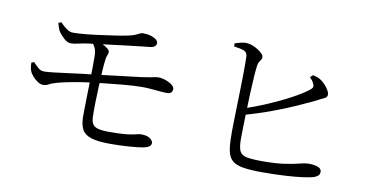

<svg xmlns="http://www.w3.org/2000/svg" viewBox="-70 -915 2139 1092"><g transform="rotate(10 1000.0 -369.5)"><path d="M610 -24Q540 -24 501.5 -36Q463 -48 448 -74.5Q433 -101 432 -146Q432 -167 432.5 -203.5Q433 -240 434 -282.5Q435 -325 436 -367.5Q437 -410 437 -443.5Q437 -477 437 -494Q437 -527 429.5 -544.5Q422 -562 407 -578L427 -589Q451 -584 470 -574.5Q489 -565 500.5 -555.5Q512 -546 512 -538Q512 -525 507.5 -517Q503 -509 501 -493Q497 -466 494.5 -422.5Q492 -379 490 -330.5Q488 -282 487 -238Q486 -194 487 -165Q487 -137 495 -120.5Q503 -104 525.5 -97Q548 -90 593 -90Q645 -90 677 -92.5Q709 -95 728 -99Q747 -103 757 -105.5Q767 -108 775 -108Q810 -108 827 -95Q844 -82 844 -70Q844 -58 834 -50Q824 -42 801 -37Q773 -32 722 -28Q671 -24 610 -24ZM175 -288Q162 -288 146 -298Q130 -308 116 -323.5Q102 -339 96 -355Q93 -363 91 -376Q89 -389 89 -401L104 -407Q120 -390 134.5 -377Q149 -364 170 -364Q187 -364 221.5 -368Q256 -372 298 -377.5Q340 -383 382.5 -388.5Q425 -394 458 -397Q534 -406 606.5 -415Q679 -424 723 -429Q752 -433 769 -436.5Q786 -440 796.5 -442Q807 -444 817 -444Q830 -444 845.5 -440Q861 -436 876 -428.5Q891 -421 900.5 -412Q910 -403 910 -393Q910 -381 902.5 -373Q895 -365 879 -365Q862 -365 839 -367Q816 -369 788.5 -371.5Q761 -374 732 -374Q686 -374 613 -367Q540 -360 459 -351Q425 -347 384.5 -340.5Q344 -334 308 -326.5Q272 -319 251 -313Q220 -304 207 -296Q194 -288 175 -288ZM290 -548Q271 -548 250 -567Q229 -586 217 -605Q212 -614 208.5 -625.5Q205 -637 201 -650L217 -657Q236 -637 255.5 -623Q275 -609 294 -610Q324 -610 365 -614Q406 -618 449.5 -624Q493 -630 531 -635.5Q569 -641 593 -646Q635 -654 655 -665Q675 -676 685 -676Q711 -676 731 -670Q751 -664 762.5 -654.5Q774 -645 774 -634Q774 -625 767 -617Q760 -609 739 -606Q714 -603 675.5 -599Q637 -595 593.5 -589.5Q550 -584 509 -579Q468 -574 435.5 -570Q403 -566 387 -564Q359 -560 333.5 -554Q308 -548 290 -548Z M1487 -15Q1420 -15 1379 -22Q1338 -29 1317 -47Q1296 -65 1288.5 -99Q1281 -133 1281 -186Q1280 -208 1281 -247.5Q1282 -287 1283 -335.5Q1284 -384 1285.5 -434.5Q1287 -485 1287.5 -529.5Q1288 -574 1288 -606.5Q1288 -639 1287 -651Q1285 -672 1266.5 -679.5Q1248 -687 1209 -692L1208 -710Q1225 -715 1243.5 -720Q1262 -725 1279 -723Q1295 -722 1311.5 -715.5Q1328 -709 1343.5 -699Q1359 -689 1368.5 -678.5Q1378 -668 1378 -659Q1378 -650 1373 -643.5Q1368 -637 1363 -628.5Q1358 -620 1356 -605Q1353 -582 1350 -538.5Q1347 -495 1345 -443Q1343 -391 1341.5 -339Q1340 -287 1339 -245.5Q1338 -204 1338 -182Q1338 -133 1348.5 -111Q1359 -89 1390 -83Q1421 -77 1480 -77Q1560 -77 1611 -85Q1662 -93 1692.5 -101Q1723 -109 1740 -109Q1775 -109 1796 -101Q1817 -93 1817 -75Q1817 -60 1807.5 -52Q1798 -44 1784 -39Q1763 -33 1723 -27.5Q1683 -22 1624 -18.5Q1565 -15 1487 -15ZM1307 -349Q1381 -373 1452.5 -403.5Q1524 -434 1582.5 -465.5Q1641 -497 1676 -524Q1689 -534 1691.5 -542Q1694 -550 1688 -562Q1684 -571 1677.5 -579.5Q1671 -588 1664 -595L1679 -609Q1693 -606 1704.5 -602Q1716 -598 1726 -591Q1747 -577 1764.5 -553.5Q1782 -530 1782 -514Q1782 -499 1764 -491Q1746 -483 1718 -468Q1681 -450 1619.5 -422.5Q1558 -395 1480.5 -366.5Q1403 -338 1314 -314Z"/></g></svg>

Font: Noto Serif KR
Style: Regular
Weight: 400
Designer: Ryoko NISHIZUKA  (kana & ideographs); Frank Grießhammer (Latin, Greek & Cyrillic); Wenlong ZHANG  (bopomofo); Sandoll Co
Foundry: Adobe
Version: Version 2.003-H1;hotconv 1.1.1;makeotfexe 2.6.0